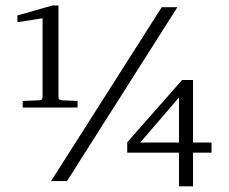

<svg xmlns="http://www.w3.org/2000/svg" viewBox="-20 -674 828 694"><path d="M744.6 -122.1H677.7V-0.5H627V-122.1H439.9V-159.7L638.2 -384.8H677.7V-158.7H744.6ZM621.1 -647.9 222.2 -19.5H164.6L564.5 -647.9ZM260.3 -285.2H62V-309.1L121.1 -311.5Q133.8 -311.5 133.8 -322.8V-607.9L43 -593.8V-618.2L169.9 -654.3H191.4V-322.8Q191.4 -311.5 205.1 -311.5L260.3 -309.1ZM627 -158.7V-321.8L486.8 -158.7Z"/></svg>

Font: Annapurna SIL
Style: Regular
Weight: 400
Designer: Peter Martin, Annie Olsen
Foundry: SIL International
Version: Version 2.000